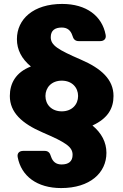

<svg xmlns="http://www.w3.org/2000/svg" viewBox="-20 -732 627 976"><path d="M296 -712C150 -712 66 -635 66 -533C66 -479 90 -433 137 -394C59 -364 30 -307 30 -244C30 -160 92 -104 196 -59C314 -8 349 14 349 55C349 89 328 104 293 104C266 104 248 91 239 63C234 45 225 35 207 35H98C78 35 66 47 70 67C88 163 168 224 291 224C437 224 521 147 521 45C521 -9 496 -56 450 -94C528 -130 557 -181 557 -244C557 -328 495 -384 391 -429C273 -480 238 -502 238 -543C238 -577 259 -592 294 -592C321 -592 339 -579 348 -551C353 -533 362 -523 380 -523H489C509 -523 521 -535 517 -555C499 -651 419 -712 296 -712ZM294 -322C346 -322 377 -287 377 -244C377 -201 346 -166 294 -166C242 -166 211 -201 211 -244C211 -287 242 -322 294 -322Z"/></svg>

Font: Arvore Sans
Style: Bold
Weight: 700
Designer: Jonny Pinhorn (Latin) Dan Schunck (customization for Arvore)
Version: Version 1.000;Glyphs 3.3 (3305)